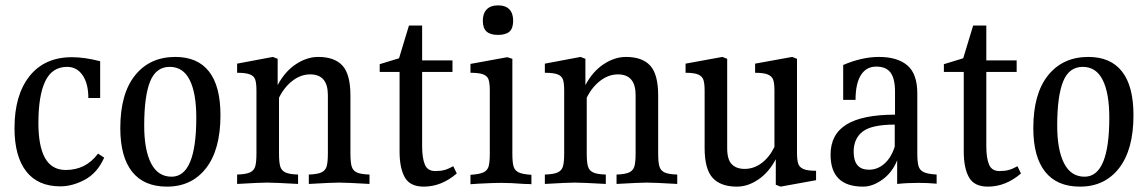

<svg xmlns="http://www.w3.org/2000/svg" viewBox="-20 -682 4275 715"><path d="M353 -454V-317H309Q309 -371 287.5 -402Q266 -433 230 -433Q174 -433 148.5 -379.5Q123 -326 123 -224Q123 -137 148 -93Q173 -49 225 -49Q300 -49 345 -110L368 -95Q342 -37 295.5 -12.5Q249 12 205 12Q121 12 77.5 -44Q34 -100 34 -205Q34 -328 90 -398.5Q146 -469 248 -469Q295 -469 353 -454Z M801 -253Q801 -125 747.5 -56Q694 13 602 13Q516 13 472 -42.5Q428 -98 428 -205Q428 -333 483 -401.5Q538 -470 633 -470Q716 -470 758.5 -415.5Q801 -361 801 -253ZM517 -214Q517 -124 542.5 -74Q568 -24 619 -24Q711 -24 711 -244Q711 -335 686.5 -384Q662 -433 612 -433Q561 -433 539 -378.5Q517 -324 517 -214Z M1356 -32V3Q1271 -2 1243 -2Q1217 -2 1130 3V-32Q1162 -33 1177 -40Q1192 -47 1196.5 -62.5Q1201 -78 1201 -111V-328Q1201 -405 1135 -405Q1100 -405 1069 -381Q1038 -357 1019 -318V-111Q1019 -78 1023.5 -62.5Q1028 -47 1042.5 -40Q1057 -33 1090 -32V3Q1002 -2 975 -2Q948 -2 863 3V-32Q896 -33 911 -40Q926 -47 930.5 -62.5Q935 -78 935 -111V-345Q935 -372 930.5 -385.5Q926 -399 910.5 -405Q895 -411 863 -411V-445L996 -470L1014 -463V-365Q1041 -416 1082 -443Q1123 -470 1165 -470Q1226 -470 1255.5 -437.5Q1285 -405 1285 -326V-111Q1285 -78 1289.5 -62.5Q1294 -47 1308.5 -40Q1323 -33 1356 -32Z M1681 -36Q1624 13 1558 13Q1507 13 1487.5 -21.5Q1468 -56 1468 -118V-414H1394V-443L1466 -465L1503 -587H1552V-457H1665V-414H1552V-137Q1552 -94 1562 -69.5Q1572 -45 1601 -45Q1621 -45 1635.5 -49Q1650 -53 1668 -63Z M1732 -31Q1765 -33 1780 -40Q1795 -47 1799.5 -62Q1804 -77 1804 -110V-345Q1804 -372 1799.5 -385.5Q1795 -399 1779.5 -405Q1764 -411 1732 -411V-444L1869 -469L1888 -463V-110Q1888 -77 1892.5 -62Q1897 -47 1911.5 -40Q1926 -33 1959 -31V4Q1950 3 1933 3Q1882 -1 1846 -1Q1817 -1 1762 2L1732 4ZM1891 -605Q1891 -577 1877.5 -564.5Q1864 -552 1834 -552Q1806 -552 1792 -564.5Q1778 -577 1778 -605Q1778 -632 1792.5 -647Q1807 -662 1834 -662Q1863 -662 1877 -647Q1891 -632 1891 -605Z M2502 -32V3Q2417 -2 2389 -2Q2363 -2 2276 3V-32Q2308 -33 2323 -40Q2338 -47 2342.5 -62.5Q2347 -78 2347 -111V-328Q2347 -405 2281 -405Q2246 -405 2215 -381Q2184 -357 2165 -318V-111Q2165 -78 2169.5 -62.5Q2174 -47 2188.5 -40Q2203 -33 2236 -32V3Q2148 -2 2121 -2Q2094 -2 2009 3V-32Q2042 -33 2057 -40Q2072 -47 2076.5 -62.5Q2081 -78 2081 -111V-345Q2081 -372 2076.5 -385.5Q2072 -399 2056.5 -405Q2041 -411 2009 -411V-445L2142 -470L2160 -463V-365Q2187 -416 2228 -443Q2269 -470 2311 -470Q2372 -470 2401.5 -437.5Q2431 -405 2431 -326V-111Q2431 -78 2435.5 -62.5Q2440 -47 2454.5 -40Q2469 -33 2502 -32Z M3019 -46V-11L2887 13L2869 6V-89Q2843 -40 2804 -13.5Q2765 13 2724 13Q2664 13 2634 -19.5Q2604 -52 2604 -131V-344Q2604 -371 2599.5 -384.5Q2595 -398 2580 -404.5Q2565 -411 2533 -411V-445L2670 -470L2688 -463V-130Q2688 -88 2705 -70.5Q2722 -53 2753 -53Q2787 -53 2816 -74.5Q2845 -96 2864 -135V-344Q2864 -371 2859.5 -384.5Q2855 -398 2839.5 -404.5Q2824 -411 2792 -411V-445L2930 -470L2948 -463V-113Q2948 -86 2952.5 -72.5Q2957 -59 2972 -52.5Q2987 -46 3019 -46Z M3468 -32V2Q3434 -1 3401 -1Q3357 -1 3321 3V-85Q3303 -40 3266.5 -13.5Q3230 13 3194 13Q3073 13 3073 -106Q3073 -182 3132.5 -218.5Q3192 -255 3313 -255V-341Q3313 -389 3296.5 -411.5Q3280 -434 3243 -434Q3206 -434 3186 -402.5Q3166 -371 3166 -310H3120V-440Q3190 -470 3253 -470Q3322 -470 3359 -438.5Q3396 -407 3396 -334V-112Q3396 -79 3400.5 -63.5Q3405 -48 3420 -41Q3435 -34 3468 -32ZM3312 -136V-218Q3226 -218 3192.5 -192Q3159 -166 3159 -117Q3159 -50 3216 -50Q3248 -50 3273.5 -72.5Q3299 -95 3312 -136Z M3782 -36Q3725 13 3659 13Q3608 13 3588.5 -21.5Q3569 -56 3569 -118V-414H3495V-443L3567 -465L3604 -587H3653V-457H3766V-414H3653V-137Q3653 -94 3663 -69.5Q3673 -45 3702 -45Q3722 -45 3736.5 -49Q3751 -53 3769 -63Z M4201 -253Q4201 -125 4147.5 -56Q4094 13 4002 13Q3916 13 3872 -42.5Q3828 -98 3828 -205Q3828 -333 3883 -401.5Q3938 -470 4033 -470Q4116 -470 4158.5 -415.5Q4201 -361 4201 -253ZM3917 -214Q3917 -124 3942.5 -74Q3968 -24 4019 -24Q4111 -24 4111 -244Q4111 -335 4086.5 -384Q4062 -433 4012 -433Q3961 -433 3939 -378.5Q3917 -324 3917 -214Z"/></svg>

Font: Gupter Medium
Style: Regular
Weight: 500
Designer: Octavio Pardo
Version: Version 1.000